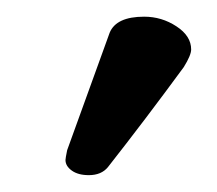

<svg xmlns="http://www.w3.org/2000/svg" viewBox="-20 -746 259 229"><path d="M151.9 -726.1Q172.9 -726.1 190.4 -714.6Q208 -703.1 208 -687Q208 -680.2 199.2 -666Q152.3 -602.1 108.9 -546.9Q101.1 -537.1 85.9 -537.1Q73.2 -537.1 65.7 -542.5Q58.1 -547.9 58.1 -555.2Q58.1 -557.1 60.1 -566.9L110.8 -707Q118.7 -726.1 151.9 -726.1Z"/></svg>

Font: Linear Smooth
Style: Bold
Weight: 700
Designer: Philipp H. Poll, Flanker
Foundry: Philipp H. Poll, reworked by Flanker
Version: Version 1.061 | FøM Fix